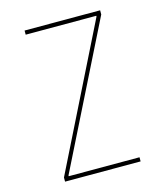

<svg xmlns="http://www.w3.org/2000/svg" viewBox="-110 -813 769 896"><g transform="rotate(-15 275.0 -365.0)"><path d="M93 0V-20L434 -706V-710H93V-730H458V-710L116 -24V-20H458V0Z"/></g></svg>

Font: M PLUS Code Latin SemiExpanded Thin
Style: Regular
Weight: 250
Width: 6
Designer: Coji Morishita
Foundry: UNDERFOREST DESIGN
Version: Version 1.002; ttfautohint (v1.8.3)